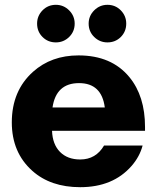

<svg xmlns="http://www.w3.org/2000/svg" viewBox="-20 -763 650 797"><path d="M572 -159Q560 -113 526 -74Q449 14 313 14Q190 14 114 -54Q29 -130 29 -255Q29 -386 117 -465Q193 -533 306 -533Q443 -533 517 -443Q582 -364 582 -236Q582 -227 582 -220H196Q198 -164 229 -132.5Q260 -101 313 -101Q378 -101 412 -159ZM415 -317Q402 -418 308 -418Q213 -418 198 -317ZM212 -743Q244 -743 267 -720Q290 -697 290 -665Q290 -632 267 -609.5Q244 -587 212 -587Q179 -587 156.5 -609.5Q134 -632 134 -665Q134 -697 156.5 -720Q179 -743 212 -743ZM426 -743Q459 -743 481.5 -720Q504 -697 504 -665Q504 -632 481.5 -609.5Q459 -587 426 -587Q394 -587 371 -609.5Q348 -632 348 -665Q348 -697 371 -720Q394 -743 426 -743Z"/></svg>

Font: Almarai ExtraBold
Style: Regular
Weight: 800
Designer: Boutros International 2019
Foundry: Created by Boutros International 2019
Version: Version 1.10